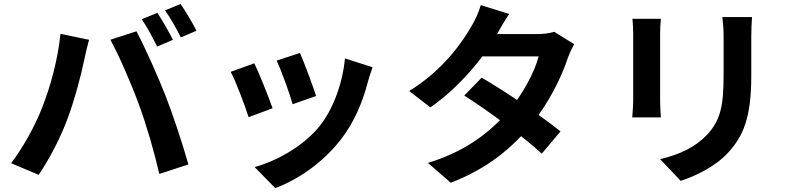

<svg xmlns="http://www.w3.org/2000/svg" viewBox="-20 -863 4040 976"><path d="M779.9 -797.7 700.6 -765.2C727.6 -726.6 758.4 -667.2 778.9 -626.4L859.2 -660.7C840.3 -697.6 804.9 -761.1 779.9 -797.7ZM898 -842.8 819 -810.3C846.4 -772.5 878.6 -714.4 899.3 -672.5L978.8 -706.8C961.1 -741.9 924.2 -805.2 898 -842.8ZM192.3 -311.1C157.5 -222.9 98.8 -115.2 36.4 -33.4L176.4 25.7C228.6 -49.4 287.9 -163.3 323.6 -260.2C358.6 -353.5 394.9 -490.6 408.7 -561C412.9 -583.3 424.5 -632.3 432.6 -660.8L287.3 -691C274.8 -563.8 236.9 -422.7 192.3 -311.1ZM685.9 -332C725.7 -223.8 762.2 -97.6 789.9 21L937.7 -27C910.1 -126.2 857.1 -285.7 821.5 -376.3C783.9 -472.6 715.3 -626.5 673.6 -703.9L540.9 -660.9C583.3 -584.8 647.8 -436.9 685.9 -332Z M1504.9 -593.9 1386.2 -554.8C1411 -503 1454.5 -381.7 1467.4 -333.2L1586.9 -374.9C1572.8 -420.5 1523.8 -551.2 1504.9 -593.9ZM1873.9 -521.1 1733.5 -566.2C1722.1 -440.9 1673.6 -308 1605.8 -223.4C1523 -119.3 1383.8 -43.3 1274.3 -13.9L1379.3 93.4C1496.2 48.8 1620.9 -34.9 1713.7 -155.2C1781.7 -242.7 1824.1 -346.7 1850.3 -447.8C1856.2 -467.8 1862.4 -488.9 1873.9 -521.1ZM1272.7 -541.2 1152.6 -497.8C1177 -454.4 1227.2 -320.8 1243.8 -267.4L1365.6 -312.7C1346 -368.8 1297.8 -490 1272.7 -541.2Z M2428.5 -468.3 2339.9 -377.3C2456.8 -303.5 2646.3 -164 2733.9 -81.9L2829.2 -195C2736.7 -269.6 2551.6 -397.3 2428.5 -468.3ZM2899 -638.3 2797.3 -701.3C2774.8 -694 2741.2 -689.7 2710.4 -689.7H2425.7L2379.6 -576.2H2717.9C2698.7 -498.6 2637 -383.8 2569.5 -304.5C2483.9 -204.6 2364.4 -99.1 2155.4 -34.8L2271.3 65.9C2462.4 -6.8 2590.7 -118.1 2684.8 -235.1C2774.1 -346.5 2835.2 -474.2 2865.8 -566.7C2874.8 -591.6 2887.8 -619.2 2899 -638.3ZM2568.5 -792 2423.9 -837C2414.6 -802.9 2393.5 -756.8 2378.4 -732.5C2327.8 -645.9 2235.1 -508.6 2060 -400.3L2167.9 -317.1C2311.2 -416.3 2439.4 -569.4 2507 -690.2C2518.9 -711.7 2544.5 -757.1 2568.5 -792Z M3802.8 -776.1H3651.9C3655.5 -748.1 3658.3 -716.1 3658.3 -675.8C3658.3 -632.4 3658.3 -536.8 3658.3 -486.4C3658.3 -330.1 3644.9 -255.4 3576.4 -180.2C3515.7 -115.1 3435.1 -77.3 3335.5 -54L3440.3 56.4C3513.3 32.8 3616.5 -15.6 3682.6 -88.5C3757.3 -170.4 3799 -263 3799 -478C3799 -527.4 3799 -624.4 3799 -675.8C3799 -716.1 3800.8 -748.1 3802.8 -776.1ZM3339.4 -767.5H3194.7C3197.5 -744.7 3198.7 -709.7 3198.7 -691.2C3198.7 -647.1 3198.7 -411 3198.7 -354.2C3198.7 -323.8 3195.2 -284.8 3194 -266.3H3339.4C3337.4 -289.5 3335.6 -328.2 3335.6 -353.4C3335.6 -409.5 3335.6 -647.1 3335.6 -691.2C3335.6 -722.8 3337.4 -744.7 3339.4 -767.5Z"/></svg>

Font: Source Han Sans JP VF
Style: Regular
Weight: 250
Designer: Ryoko NISHIZUKA 西塚涼子 (kana, bopomofo & ideographs); Paul D. Hunt (Latin, Greek & Cyrillic); Sandoll Communications 산돌커뮤니
Foundry: Adobe
Version: Version 2.004;hotconv 1.0.118;makeotfexe 2.5.65603